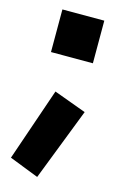

<svg xmlns="http://www.w3.org/2000/svg" viewBox="-108 -560 489 779"><g transform="rotate(15 136.5 -170.5)"><path d="M8 123 113 -183 249 -133 131 171ZM54 -512H230V-333H54Z"/></g></svg>

Font: Sora-SIA
Style: Bold
Weight: 700
Designer: Jonathan Barnbrook, Julián Moncada
Foundry: Barnbrook Fonts
Version: Version 2.000